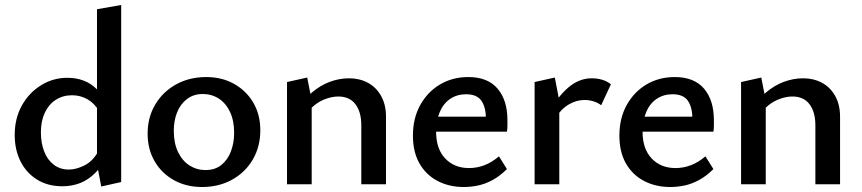

<svg xmlns="http://www.w3.org/2000/svg" viewBox="-20 -739 3457 770"><path d="M230 8Q172 8 129 -18.5Q86 -45 62.5 -91.5Q39 -138 39 -198Q39 -264 67.5 -315.5Q96 -367 144.5 -397Q193 -427 250 -427Q286 -427 316 -415.5Q346 -404 368.5 -381Q391 -358 403 -325L378 -292Q360 -324 331.5 -340.5Q303 -357 269 -357Q232 -357 203.5 -338.5Q175 -320 159.5 -286.5Q144 -253 144 -208Q144 -166 157 -132Q170 -98 195.5 -78.5Q221 -59 256 -59Q286 -59 319.5 -76Q353 -93 376 -135L412 -115Q390 -74 363 -46.5Q336 -19 303 -5.5Q270 8 230 8ZM386 9 369 -80V-702L466 -719V-9Z M790 11Q727 11 677.5 -16.5Q628 -44 600 -92.5Q572 -141 572 -203Q572 -269 603 -320.5Q634 -372 687 -401Q740 -430 807 -430Q870 -430 919 -402.5Q968 -375 996 -327Q1024 -279 1024 -217Q1024 -151 994 -99.5Q964 -48 911 -18.5Q858 11 790 11ZM804 -57Q843 -57 868.5 -78Q894 -99 906.5 -133Q919 -167 919 -206Q919 -255 902.5 -290Q886 -325 857.5 -343.5Q829 -362 793 -362Q756 -362 729.5 -341.5Q703 -321 690 -288Q677 -255 677 -214Q677 -165 694 -129.5Q711 -94 740 -75.5Q769 -57 804 -57Z M1429 0V-236Q1429 -290 1405.5 -321Q1382 -352 1337 -352Q1314 -352 1288 -343Q1262 -334 1240.5 -316.5Q1219 -299 1204 -272L1172 -297Q1198 -340 1231.5 -368.5Q1265 -397 1303 -411Q1341 -425 1380 -425Q1422 -425 1455.5 -407Q1489 -389 1508.5 -354Q1528 -319 1528 -271V0ZM1131 0V-410L1212 -428L1230 -337V0Z M1840 11Q1781 11 1734.5 -13.5Q1688 -38 1662 -84Q1636 -130 1636 -195Q1636 -265 1665.5 -318Q1695 -371 1745 -400.5Q1795 -430 1858 -430Q1936 -430 1975.5 -383.5Q2015 -337 2015 -257Q2015 -247 2015 -234.5Q2015 -222 2013 -211H1929V-259Q1929 -308 1911 -334.5Q1893 -361 1849 -361Q1813 -361 1785.5 -342.5Q1758 -324 1743.5 -289.5Q1729 -255 1729 -210Q1729 -142 1765.5 -103.5Q1802 -65 1861 -65Q1893 -65 1923 -76.5Q1953 -88 1981 -112L2013 -61Q1985 -33 1955.5 -17Q1926 -1 1897 5Q1868 11 1840 11ZM1686 -211 1697 -271H2001V-211Z M2124 0V-410L2205 -428L2223 -335V0ZM2206 -263 2183 -288Q2215 -350 2258.5 -387.5Q2302 -425 2353 -425Q2376 -425 2395.5 -419Q2415 -413 2430 -401L2391 -317Q2378 -327 2360.5 -332.5Q2343 -338 2324 -338Q2291 -338 2260 -319.5Q2229 -301 2206 -263Z M2668 11Q2609 11 2562.5 -13.5Q2516 -38 2490 -84Q2464 -130 2464 -195Q2464 -265 2493.5 -318Q2523 -371 2573 -400.5Q2623 -430 2686 -430Q2764 -430 2803.5 -383.5Q2843 -337 2843 -257Q2843 -247 2843 -234.5Q2843 -222 2841 -211H2757V-259Q2757 -308 2739 -334.5Q2721 -361 2677 -361Q2641 -361 2613.5 -342.5Q2586 -324 2571.5 -289.5Q2557 -255 2557 -210Q2557 -142 2593.5 -103.5Q2630 -65 2689 -65Q2721 -65 2751 -76.5Q2781 -88 2809 -112L2841 -61Q2813 -33 2783.5 -17Q2754 -1 2725 5Q2696 11 2668 11ZM2514 -211 2525 -271H2829V-211Z M3250 0V-236Q3250 -290 3226.5 -321Q3203 -352 3158 -352Q3135 -352 3109 -343Q3083 -334 3061.5 -316.5Q3040 -299 3025 -272L2993 -297Q3019 -340 3052.5 -368.5Q3086 -397 3124 -411Q3162 -425 3201 -425Q3243 -425 3276.5 -407Q3310 -389 3329.5 -354Q3349 -319 3349 -271V0ZM2952 0V-410L3033 -428L3051 -337V0Z"/></svg>

Font: Ysabeau SemiBold
Style: Regular
Weight: 600
Designer: Christian Thalmann (Catharsis Fonts)
Version: Version 2.000;gftools[0.9.27.dev2+g8671c4b]